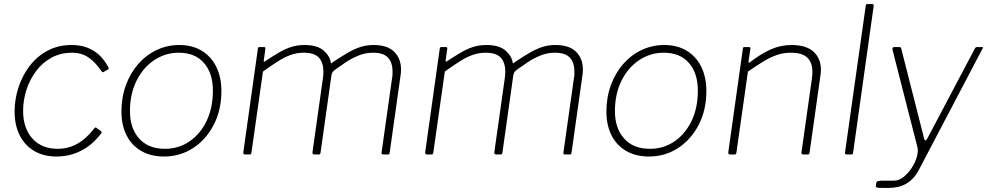

<svg xmlns="http://www.w3.org/2000/svg" viewBox="-20 -762 4868 947"><path d="M333 -540Q378 -540 412 -526.5Q446 -513 471 -489Q496 -465 514 -431Q517 -427 516.5 -424.5Q516 -422 514 -420L489 -406Q487 -405 484.5 -407Q482 -409 479 -413Q456 -446 433.5 -465.5Q411 -485 387.5 -493.5Q364 -502 336 -502Q279 -502 234 -477.5Q189 -453 158 -411.5Q127 -370 110.5 -319Q94 -268 94 -215Q94 -130 139.5 -79Q185 -28 265 -28Q317 -28 361.5 -53Q406 -78 446 -130Q452 -136 456 -131L477 -116Q479 -115 480.5 -111.5Q482 -108 480 -105Q458 -76 432.5 -54Q407 -32 379 -18Q351 -4 321 3Q291 10 259 10Q195 10 148.5 -17.5Q102 -45 77 -95Q52 -145 52 -212Q52 -271 70.5 -329Q89 -387 125 -435Q161 -483 213.5 -511.5Q266 -540 333 -540Z M789 10Q724 10 676.5 -17.5Q629 -45 604 -95Q579 -145 579 -211Q579 -282 601 -342Q623 -402 662 -446.5Q701 -491 753 -515.5Q805 -540 864 -540Q929 -540 975.5 -511.5Q1022 -483 1047 -432Q1072 -381 1072 -313Q1072 -219 1034 -146Q996 -73 932 -31.5Q868 10 789 10ZM793 -28Q861 -28 914.5 -64.5Q968 -101 999 -165.5Q1030 -230 1030 -315Q1030 -401 986 -451.5Q942 -502 862 -502Q795 -502 740 -465Q685 -428 653 -363Q621 -298 621 -214Q621 -129 666.5 -78.5Q712 -28 793 -28Z M1189 0Q1185 0 1182 -3Q1179 -6 1180 -10L1252 -522Q1253 -527 1254.5 -528.5Q1256 -530 1260 -530H1281Q1286 -530 1288 -528Q1290 -526 1289 -521L1281 -464Q1280 -455 1286 -459Q1327 -486 1358 -504Q1389 -522 1418.5 -531Q1448 -540 1482 -540Q1546 -540 1577 -512Q1608 -484 1612 -452Q1613 -448 1617.5 -451.5Q1622 -455 1627 -459Q1668 -486 1699.5 -504Q1731 -522 1760 -531Q1789 -540 1823 -540Q1891 -540 1924.5 -506.5Q1958 -473 1958 -419Q1958 -412 1957.5 -405.5Q1957 -399 1956 -392L1902 -9Q1901 -4 1899.5 -2Q1898 0 1893 0H1871Q1860 0 1862 -10L1914 -378Q1916 -386 1916 -394.5Q1916 -403 1916 -410Q1916 -454 1893.5 -478Q1871 -502 1820 -502Q1783 -502 1749.5 -488.5Q1716 -475 1688 -456.5Q1660 -438 1638 -422Q1628 -415 1622.5 -409Q1617 -403 1615 -392L1561 -9Q1560 -4 1558 -2Q1556 0 1552 0H1530Q1526 0 1523 -3Q1520 -6 1521 -10L1573 -378Q1581 -437 1559.5 -469.5Q1538 -502 1479 -502Q1445 -502 1415 -491.5Q1385 -481 1352.5 -460.5Q1320 -440 1277 -409L1220 -8Q1219 -4 1217.5 -2Q1216 0 1211 0H1189Z M2086 0Q2082 0 2079 -3Q2076 -6 2077 -10L2149 -522Q2150 -527 2151.5 -528.5Q2153 -530 2157 -530H2178Q2183 -530 2185 -528Q2187 -526 2186 -521L2178 -464Q2177 -455 2183 -459Q2224 -486 2255 -504Q2286 -522 2315.5 -531Q2345 -540 2379 -540Q2443 -540 2474 -512Q2505 -484 2509 -452Q2510 -448 2514.5 -451.5Q2519 -455 2524 -459Q2565 -486 2596.5 -504Q2628 -522 2657 -531Q2686 -540 2720 -540Q2788 -540 2821.5 -506.5Q2855 -473 2855 -419Q2855 -412 2854.5 -405.5Q2854 -399 2853 -392L2799 -9Q2798 -4 2796.5 -2Q2795 0 2790 0H2768Q2757 0 2759 -10L2811 -378Q2813 -386 2813 -394.5Q2813 -403 2813 -410Q2813 -454 2790.5 -478Q2768 -502 2717 -502Q2680 -502 2646.5 -488.5Q2613 -475 2585 -456.5Q2557 -438 2535 -422Q2525 -415 2519.5 -409Q2514 -403 2512 -392L2458 -9Q2457 -4 2455 -2Q2453 0 2449 0H2427Q2423 0 2420 -3Q2417 -6 2418 -10L2470 -378Q2478 -437 2456.5 -469.5Q2435 -502 2376 -502Q2342 -502 2312 -491.5Q2282 -481 2249.5 -460.5Q2217 -440 2174 -409L2117 -8Q2116 -4 2114.5 -2Q2113 0 2108 0H2086Z M3181 10Q3116 10 3068.5 -17.5Q3021 -45 2996 -95Q2971 -145 2971 -211Q2971 -282 2993 -342Q3015 -402 3054 -446.5Q3093 -491 3145 -515.5Q3197 -540 3256 -540Q3321 -540 3367.5 -511.5Q3414 -483 3439 -432Q3464 -381 3464 -313Q3464 -219 3426 -146Q3388 -73 3324 -31.5Q3260 10 3181 10ZM3185 -28Q3253 -28 3306.5 -64.5Q3360 -101 3391 -165.5Q3422 -230 3422 -315Q3422 -401 3378 -451.5Q3334 -502 3254 -502Q3187 -502 3132 -465Q3077 -428 3045 -363Q3013 -298 3013 -214Q3013 -129 3058.5 -78.5Q3104 -28 3185 -28Z M3581 0Q3577 0 3574 -3Q3571 -6 3572 -10L3644 -522Q3645 -527 3646.5 -528.5Q3648 -530 3652 -530H3673Q3678 -530 3680 -528Q3682 -526 3681 -521L3672 -459Q3671 -449 3679 -455Q3732 -496 3781 -518Q3830 -540 3884 -540Q3957 -540 3993 -506.5Q4029 -473 4029 -418Q4029 -412 4028.5 -405.5Q4028 -399 4027 -392L3973 -9Q3972 -4 3970.5 -2Q3969 0 3964 0H3942Q3938 0 3935 -3Q3932 -6 3933 -10L3985 -378Q3986 -386 3986.5 -393.5Q3987 -401 3987 -408Q3987 -453 3962 -477.5Q3937 -502 3881 -502Q3845 -502 3813.5 -491.5Q3782 -481 3748 -460.5Q3714 -440 3669 -409L3612 -8Q3611 -4 3609.5 -2Q3608 0 3603 0H3581Z M4188 -11Q4187 -4 4185.5 -2Q4184 0 4176 0H4159Q4152 0 4149.5 -2.5Q4147 -5 4148 -11L4250 -733Q4251 -739 4252.5 -740.5Q4254 -742 4259 -742H4281Q4292 -742 4289 -731Z M4361 165Q4333 165 4316 164.5Q4299 164 4300 156L4302 141Q4303 134 4309.5 131.5Q4316 129 4334 129H4390Q4414 129 4436.5 111Q4459 93 4476.5 66.5Q4494 40 4502 12Q4510 -16 4505 -36L4382 -517Q4380 -530 4391 -530H4415Q4424 -530 4425 -523L4538 -79Q4540 -70 4544.5 -69.5Q4549 -69 4555 -81L4788 -522Q4790 -526 4792.5 -528Q4795 -530 4799 -530H4823Q4832 -530 4826 -522L4512 76Q4499 101 4482.5 118Q4466 135 4447 145.5Q4428 156 4406.5 160.5Q4385 165 4361 165Z"/></svg>

Font: Libre Franklin Thin
Style: Italic
Weight: 100
Italic angle: -8°
Designer: Pablo Impallari, Rodrigo Fuenzalida, Nhung Nguyen
Foundry: Impallari Type
Version: Version 3.000